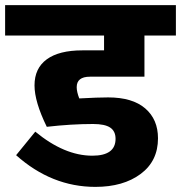

<svg xmlns="http://www.w3.org/2000/svg" viewBox="-40 -715 708 751"><path d="M312 -415Q260 -415 260 -374Q260 -356 270 -330Q343 -334 383 -334Q478 -334 528 -291Q578 -248 578 -174Q578 -85 510 -34.5Q442 16 333 16Q162 16 23 -108L98 -200Q212 -106 321 -106Q412 -106 412 -172Q412 -202 391 -216Q370 -230 324 -230Q239 -230 143 -219Q95 -317 95 -381Q95 -448 143 -483Q191 -518 282 -518H367V-576H-20V-695H648V-576H525V-415Z"/></svg>

Font: FiraGO ExtraBold
Style: Regular
Weight: 800
Designer: bBox Type
Foundry: bBox Type GmbH
Version: Version 1.001;PS 001.001;hotconv 1.0.88;makeotf.lib2.5.64775